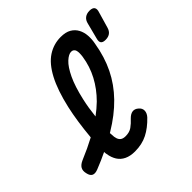

<svg xmlns="http://www.w3.org/2000/svg" viewBox="-229 -904 1078 1078"><g transform="rotate(-45 310.5 -365.0)"><path d="M429 -77Q388 -34 344.5 -12Q301 10 245 10Q208 10 182 -2.5Q156 -15 141.5 -38Q127 -61 122 -93Q120 -102 120 -111Q75 -89 24 -69Q-1 -59 -15.5 -66Q-30 -73 -35 -97Q-41 -121 -32 -137Q-23 -153 2 -164Q69 -192 125 -222Q136 -342 156 -431Q181 -541 217.5 -610Q254 -679 301 -709.5Q348 -740 404 -740Q443 -740 467 -726Q491 -712 503.5 -688.5Q516 -665 518 -636Q520 -607 514 -577Q499 -486 463 -412.5Q427 -339 367.5 -278Q308 -217 223 -166Q221 -165 218 -163Q218 -157 219 -151Q219 -130 224 -116Q229 -102 239.5 -95Q250 -88 269 -88Q299 -88 319 -102Q339 -116 360 -139Q378 -157 395.5 -159Q413 -161 429 -147Q446 -133 445.5 -114Q445 -95 429 -77ZM227 -286Q262 -312 291 -340Q341 -390 372 -448.5Q403 -507 413 -574Q415 -588 415 -600.5Q415 -613 412.5 -621.5Q410 -630 403.5 -635Q397 -640 387 -640Q367 -640 341 -616Q315 -592 290 -539.5Q265 -487 246 -403Q234 -351 227 -286ZM571 -550Q550 -550 542.5 -560Q535 -570 541 -591L565 -684Q570 -707 585 -718.5Q600 -730 623 -730Q646 -730 654 -718.5Q662 -707 654 -684L627 -591Q621 -570 607 -560Q593 -550 571 -550Z"/></g></svg>

Font: Maple Mono Medium
Style: Italic
Weight: 500
Italic angle: -10°
Monospace: yes
Designer: subframe7536
Version: Version 7.000